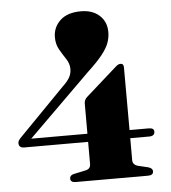

<svg xmlns="http://www.w3.org/2000/svg" viewBox="-52 -776 736 824"><g transform="rotate(-5 316.0 -364.0)"><path d="M309 -332Q309 -347 320.5 -358.5L453.5 -476.5Q461.5 -484 466.5 -486.2Q471.5 -488.5 476.5 -488.5Q490 -488.5 490 -472.5L490.5 -202H574Q596 -202 596 -186Q596 -167 572 -167H490.5V-73Q490.5 -52 513.5 -46L557.5 -35.5Q575.5 -29.5 575.5 -17.5Q575.5 0 553.5 0H241Q218.5 0 218.5 -17Q218.5 -31 236 -35L287.5 -46Q309 -50.5 309 -71.5V-167H34Q10.5 -167 10.5 -188Q10.5 -199 26.5 -214L221 -413Q241 -431.5 250.8 -448.2Q260.5 -465 260.5 -485.5Q260.5 -508 246.8 -528.8Q233 -549.5 219.5 -572.8Q206 -596 206 -626.5Q206 -669 237 -698.5Q268 -728 326.5 -728Q376.5 -728 406.5 -700.8Q436.5 -673.5 436.5 -629Q436.5 -606 428.5 -583.2Q420.5 -560.5 398.5 -532.8Q376.5 -505 334.5 -466L67 -202H309Z"/></g></svg>

Font: Fraunces 72pt
Style: Bold
Weight: 700
Version: Version 1.000;[b76b70a41]